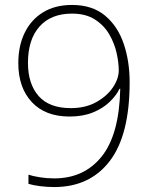

<svg xmlns="http://www.w3.org/2000/svg" viewBox="-20 -744 610 776"><path d="M504 -412Q504 -198 423.5 -93Q343 12 199 12Q172 12 143 8.5Q114 5 95 -1V-38Q113 -32 141 -27.5Q169 -23 199 -23Q320 -23 391 -111.5Q462 -200 466 -385H463Q450 -358 423 -332Q396 -306 355.5 -289.5Q315 -273 261 -273Q163 -273 108.5 -331.5Q54 -390 54 -489Q54 -559 80 -612Q106 -665 154.5 -694.5Q203 -724 271 -724Q353 -724 404.5 -681Q456 -638 480 -567Q504 -496 504 -412ZM271 -689Q186 -689 139.5 -636.5Q93 -584 93 -490Q93 -405 136 -356Q179 -307 266 -307Q326 -307 369.5 -331.5Q413 -356 436.5 -391Q460 -426 460 -460Q460 -490 451.5 -529Q443 -568 422 -604.5Q401 -641 364 -665Q327 -689 271 -689Z"/></svg>

Font: Noto Sans Thai ExtraLight
Style: Regular
Weight: 200
Designer: Monotype Design Team
Foundry: Monotype Imaging Inc.
Version: Version 2.001; ttfautohint (v1.8.4.7-5d5b)